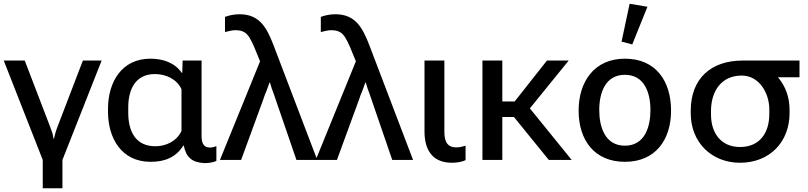

<svg xmlns="http://www.w3.org/2000/svg" viewBox="-27 -853 4307 1024"><path d="M201 151H306V0L515 -530H415L282 -183C273 -161 266 -138 261 -114H258C257 -123 255 -132 253 -142C250 -151 245 -165 238 -183L105 -530H-7L201 0Z M776 10C850 10 910 -12 951 -77H953C966 -13 997 13 1063 17C1092 17 1117 11 1127 5V-74C1117 -69 1103 -66 1093 -66C1054 -66 1048 -97 1048 -130V-530H947L945 -464H943C904 -520 841 -540 775 -540C621 -540 549 -414 549 -273V-257C549 -116 621 10 776 10ZM802 -73C694 -73 657 -155 657 -252V-281C657 -374 694 -458 799 -458C857 -458 916 -432 941 -377V-155C917 -101 859 -73 802 -73Z M1146 0H1259L1378 -325C1383 -341 1387 -352 1391 -360C1395 -368 1400 -385 1410 -412H1413C1421 -384 1427 -367 1430 -361C1432 -355 1436 -343 1442 -326L1554 0H1665L1431 -614C1396 -704 1358 -777 1251 -777C1220 -777 1195 -771 1173 -763V-682C1179 -683 1187 -686 1198 -688C1209 -691 1220 -692 1231 -692C1257 -692 1278 -684 1292 -668C1306 -653 1323 -619 1344 -565L1360 -526Z M1657 0H1770L1889 -325C1894 -341 1898 -352 1902 -360C1906 -368 1911 -385 1921 -412H1924C1932 -384 1938 -367 1941 -361C1943 -355 1947 -343 1953 -326L2065 0H2176L1942 -614C1907 -704 1869 -777 1762 -777C1731 -777 1706 -771 1684 -763V-682C1690 -683 1698 -686 1709 -688C1720 -691 1731 -692 1742 -692C1768 -692 1789 -684 1803 -668C1817 -653 1834 -619 1855 -565L1871 -526Z M2383 15C2413 15 2441 9 2456 1V-76C2440 -71 2424 -67 2407 -67C2353 -67 2343 -106 2343 -152V-530H2237V-151C2237 -54 2279 15 2383 15Z M2546 0H2652V-229H2714L2900 0H3022L2799 -275L3006 -530H2890L2718 -312H2652V-530H2546Z M3306 10C3470 10 3552 -109 3552 -263C3552 -419 3472 -540 3306 -540C3142 -540 3059 -417 3059 -263C3059 -107 3142 10 3306 10ZM3345 -616 3426 -817 3331 -833 3288 -631ZM3306 -76C3199 -76 3169 -177 3169 -266C3169 -356 3200 -454 3306 -454C3412 -454 3442 -355 3442 -266C3442 -177 3412 -76 3306 -76Z M3920 15C4076 15 4184 -94 4184 -250V-265C4184 -332 4165 -390 4122 -441H4237V-530H3933C3765 -530 3657 -434 3657 -263V-248C3657 -95 3767 15 3920 15ZM3920 -69C3817 -69 3765 -145 3765 -242V-261C3765 -364 3818 -450 3929 -450C4023 -450 4076 -355 4076 -270V-245C4076 -146 4026 -69 3920 -69Z"/></svg>

Font: Cheyenne Sans Medium
Style: Regular
Weight: 500
Designer: The Public Sans project authors (U.S. Web Design System), Libre Franklin designed by Pablo Impallari and Rodrigo Fuenzal
Foundry: The Cheyenne Sans Project Authors
Version: Version 2.007